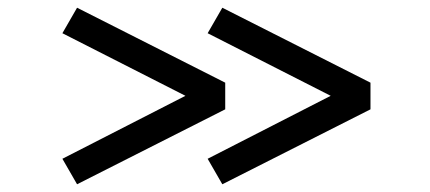

<svg xmlns="http://www.w3.org/2000/svg" viewBox="-20 -542 1112 497"><path d="M555.5 -65 517.5 -131 836 -294 517.5 -456 555.5 -522 939 -328V-259ZM179.5 -65 141.5 -131 460 -294 141.5 -456 179.5 -522 563 -328V-259Z"/></svg>

Font: Trispace Expanded Medium
Style: Regular
Weight: 500
Width: 7
Designer: Tyler Finck
Foundry: Etcetera Type Company
Version: Version 1.210; ttfautohint (v1.8.3)